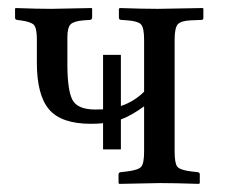

<svg xmlns="http://www.w3.org/2000/svg" viewBox="-20 -451 556 473"><path d="M277.8 -83H233.9V-147.5Q219.7 -146 204.1 -146Q131.3 -146 101.1 -181.2Q70.8 -216.3 70.8 -296.9V-354Q70.8 -381.8 63.5 -389.6Q56.2 -397.5 29.8 -400.9L22 -401.9Q17.1 -402.8 17.1 -407.2V-429.2L18.1 -431.2Q71.8 -429.2 106 -429.2L206.1 -431.2L207 -429.2V-408.2Q207 -402.3 201.2 -401.9L186 -400.9Q161.6 -398.9 153.8 -390.9Q146 -382.8 146 -358.9V-293Q146 -229 158.4 -205.1Q170.9 -181.2 214.8 -181.2Q227.5 -181.2 233.9 -181.6V-315.9H277.8V-189.9Q310.5 -200.7 335 -225.1V-353Q335 -382.3 327.6 -390.6Q320.3 -398.9 293.9 -400.9L278.8 -401.9Q272.9 -402.3 272.9 -407.2V-429.2L274.9 -431.2Q332 -429.2 368.2 -429.2L480 -431.2L481 -429.2V-407.2Q481 -401.9 476.1 -401.9L450.2 -400.9Q426.3 -399.9 418.2 -391.4Q410.2 -382.8 410.2 -353V-78.1Q410.2 -48.8 416.7 -40.5Q423.3 -32.2 450.2 -28.8L466.8 -26.9Q472.2 -25.9 472.2 -22V0L470.2 2Q411.1 0 374 0L273.9 2L272 0V-21Q272 -26.4 277.8 -26.9L293.9 -28.8Q321.3 -32.2 328.1 -40.5Q335 -48.8 335 -78.1V-189Q303.2 -166 277.8 -156.7Z"/></svg>

Font: Linux Libertine Display G
Style: Regular
Weight: 400
Designer: Philipp H. Poll
Foundry: Philipp H. Poll
Version: Version 5.0.9